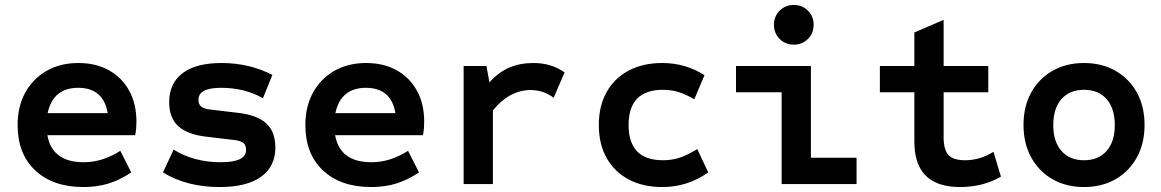

<svg xmlns="http://www.w3.org/2000/svg" viewBox="-20 -742 4680 774"><path d="M317 12Q193 12 122 -55Q51 -122 51 -238Q51 -313 82 -369Q113 -425 168 -456.5Q223 -488 296 -488Q367 -488 419.5 -458.5Q472 -429 501 -376Q530 -323 530 -252Q530 -239 529 -225.5Q528 -212 525 -197H171Q190 -88 318 -88Q393 -88 465 -134L509 -47Q463 -16 417 -2Q371 12 317 12ZM172 -286H414Q397 -388 295 -388Q194 -388 172 -286Z M866 12Q732 12 637 -47L680 -139Q719 -114 767.5 -101Q816 -88 869 -88Q972 -88 972 -137Q972 -157 961 -166Q950 -175 921 -178L811 -191Q735 -200 698.5 -233.5Q662 -267 662 -330Q662 -406 716 -447Q770 -488 873 -488Q985 -488 1078 -440L1040 -346Q967 -388 871 -388Q780 -388 780 -340Q780 -321 791.5 -312Q803 -303 831 -300L941 -287Q1017 -278 1053.5 -244.5Q1090 -211 1090 -147Q1090 -71 1032.5 -29.5Q975 12 866 12Z M1477 12Q1353 12 1282 -55Q1211 -122 1211 -238Q1211 -313 1242 -369Q1273 -425 1328 -456.5Q1383 -488 1456 -488Q1527 -488 1579.5 -458.5Q1632 -429 1661 -376Q1690 -323 1690 -252Q1690 -239 1689 -225.5Q1688 -212 1685 -197H1331Q1350 -88 1478 -88Q1553 -88 1625 -134L1669 -47Q1623 -16 1577 -2Q1531 12 1477 12ZM1332 -286H1574Q1557 -388 1455 -388Q1354 -388 1332 -286Z M1849 0V-476H1941L1953 -410Q1990 -451 2033 -469.5Q2076 -488 2130 -488Q2203 -488 2256 -450L2212 -348Q2190 -364 2167.5 -371.5Q2145 -379 2119 -379Q2034 -379 1967 -297V0Z M2650 12Q2572 12 2514.5 -18.5Q2457 -49 2425.5 -105Q2394 -161 2394 -238Q2394 -315 2425.5 -371Q2457 -427 2514.5 -457.5Q2572 -488 2650 -488Q2743 -488 2820 -439L2779 -342Q2742 -363 2713.5 -371.5Q2685 -380 2653 -380Q2514 -380 2514 -238Q2514 -96 2653 -96Q2688 -96 2719 -106Q2750 -116 2791 -141L2835 -47Q2752 12 2650 12Z M3131 0V-370H2947V-476H3249V-106H3433V0ZM3180 -562Q3146 -562 3123 -585Q3100 -608 3100 -642Q3100 -676 3123 -699Q3146 -722 3180 -722Q3214 -722 3237 -699Q3260 -676 3260 -642Q3260 -608 3237 -585Q3214 -562 3180 -562Z M3850 12Q3666 12 3666 -171V-370H3527V-476H3666V-611L3784 -662V-476H3964V-370H3784V-189Q3784 -138 3803.5 -117Q3823 -96 3871 -96Q3930 -96 3985 -130L4015 -30Q3943 12 3850 12Z M4350 12Q4278 12 4223 -19.5Q4168 -51 4137 -107.5Q4106 -164 4106 -238Q4106 -313 4137 -369Q4168 -425 4223 -456.5Q4278 -488 4350 -488Q4422 -488 4477 -456.5Q4532 -425 4563 -369Q4594 -313 4594 -238Q4594 -164 4563 -107.5Q4532 -51 4477 -19.5Q4422 12 4350 12ZM4350 -96Q4408 -96 4441 -133.5Q4474 -171 4474 -238Q4474 -305 4441 -342.5Q4408 -380 4350 -380Q4292 -380 4259 -342.5Q4226 -305 4226 -238Q4226 -171 4259 -133.5Q4292 -96 4350 -96Z"/></svg>

Font: Sometype Mono
Style: Bold
Weight: 700
Monospace: yes
Designer: Ryoichi Tsunekawa
Foundry: Dharma Type
Version: Version 1.000; ttfautohint (v1.8.3)